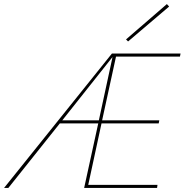

<svg xmlns="http://www.w3.org/2000/svg" viewBox="-50 -920 904 940"><path d="M518 -643 450 -331H730L727 -316H447L382 -15H721L719 0H362L431 -316H243L-9 0H-30L498 -658H834L831 -643ZM434 -331 501 -641 255 -331ZM567 -727 767 -900 778 -888 577 -717Z"/></svg>

Font: Ysabeau Thin
Style: Italic
Weight: 200
Italic angle: -12°
Designer: Christian Thalmann (Catharsis Fonts)
Version: Version 0.003